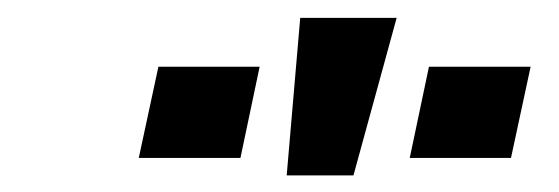

<svg xmlns="http://www.w3.org/2000/svg" viewBox="-20 -794 640 220"><path d="M471.5 -717.5H588L565.5 -613H449.5ZM161.5 -717.5H277.5L255.5 -613H139ZM434.5 -773.5 385 -593H308.5L324 -773.5Z"/></svg>

Font: JuliaMono ExtraBoldItalic
Style: Regular
Weight: 800
Italic angle: -9°
Monospace: yes
Designer: cormullion
Foundry: corm
Version: Version 0.049; ttfautohint (v1.8.4)